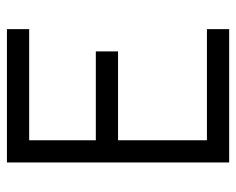

<svg xmlns="http://www.w3.org/2000/svg" viewBox="-82 -582 665 540"><g transform="rotate(-90 250.0 -312.5)"><path d="M437.5 0V-62.5H125Q125 -62.5 125 -312.5H375V-375H125V-562.5H437.5V-625H62.5Q62.5 -625 62.5 0Z"/></g></svg>

Font: UnifontExMono
Style: Regular
Weight: 500
Version: Version 15.0.06